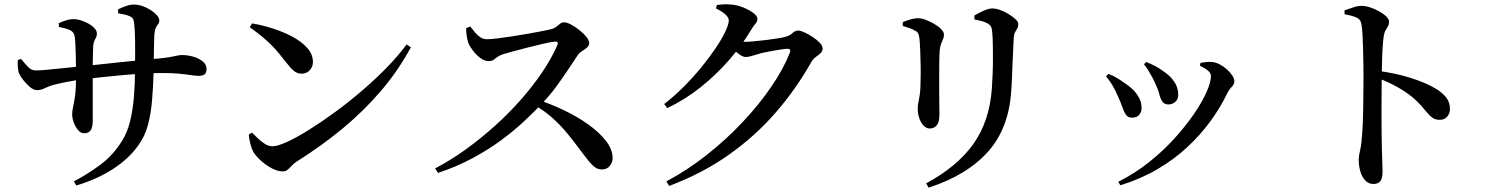

<svg xmlns="http://www.w3.org/2000/svg" viewBox="-20 -803 6920 886"><path d="M321 34Q381 3 442 -42Q503 -87 545 -156Q568 -193 580.5 -244.5Q593 -296 598 -356Q603 -416 603 -477Q604 -555 603.5 -610.5Q603 -666 598 -703Q596 -721 578 -728.5Q560 -736 525 -742V-760Q544 -769 562.5 -775.5Q581 -782 598 -782Q617 -782 637.5 -775Q658 -768 675.5 -756.5Q693 -745 704 -732.5Q715 -720 715 -709Q715 -698 710 -692Q705 -686 699.5 -676Q694 -666 692 -641Q691 -613 690.5 -582Q690 -551 689.5 -523.5Q689 -496 689 -474Q687 -406 682 -343.5Q677 -281 663 -227.5Q649 -174 618 -132Q575 -71 502 -23.5Q429 24 332 53ZM368 -188Q353 -188 340.5 -202.5Q328 -217 320.5 -237.5Q313 -258 313 -276Q313 -291 317.5 -310.5Q322 -330 326.5 -362.5Q331 -395 331 -451Q331 -475 330.5 -502.5Q330 -530 329.5 -557Q329 -584 327.5 -605.5Q326 -627 324 -638Q320 -656 303 -664Q286 -672 252 -679L251 -696Q268 -704 286 -709.5Q304 -715 320 -715Q334 -715 352 -709.5Q370 -704 387.5 -694.5Q405 -685 416 -673Q427 -661 427 -648Q427 -637 423.5 -630.5Q420 -624 416 -616Q412 -608 410 -590Q410 -578 409 -557.5Q408 -537 408 -512.5Q408 -488 408 -466Q408 -421 408 -379Q408 -337 408 -302Q408 -267 408 -246Q408 -216 398.5 -202Q389 -188 368 -188ZM152 -387Q135 -387 118 -401.5Q101 -416 87.5 -433.5Q74 -451 69 -462Q64 -472 62.5 -490.5Q61 -509 62 -526L77 -531Q95 -509 110 -493.5Q125 -478 145 -478Q161 -478 190 -480.5Q219 -483 252 -486.5Q285 -490 315.5 -493Q346 -496 365 -498Q396 -501 438.5 -505.5Q481 -510 526 -515Q571 -520 610.5 -523.5Q650 -527 676 -530Q718 -533 743 -536.5Q768 -540 781.5 -543Q795 -546 803.5 -547.5Q812 -549 820 -549Q846 -549 872 -541.5Q898 -534 915.5 -519.5Q933 -505 933 -485Q933 -466 923.5 -459.5Q914 -453 897 -453Q882 -453 860 -456.5Q838 -460 806.5 -463Q775 -466 730 -466Q693 -466 645.5 -463.5Q598 -461 547.5 -456.5Q497 -452 451 -447Q405 -442 370 -438Q323 -432 285.5 -424.5Q248 -417 222 -410Q203 -404 185.5 -395.5Q168 -387 152 -387Z M1285 -12Q1261 -12 1233 -27Q1205 -42 1182.5 -63Q1160 -84 1149 -102Q1141 -117 1135 -140.5Q1129 -164 1128 -182L1143 -191Q1156 -178 1171.5 -163Q1187 -148 1204 -138Q1221 -128 1238 -128Q1261 -128 1305.5 -148.5Q1350 -169 1407.5 -205Q1465 -241 1528.5 -287.5Q1592 -334 1653.5 -387Q1715 -440 1767.5 -494Q1820 -548 1856 -598L1876 -585Q1818 -477 1738 -383.5Q1658 -290 1560.5 -209.5Q1463 -129 1350 -58Q1337 -50 1327 -39Q1317 -28 1307.5 -20Q1298 -12 1285 -12ZM1372 -463Q1353 -463 1338 -474.5Q1323 -486 1303 -512Q1285 -535 1269 -554.5Q1253 -574 1235 -592.5Q1217 -611 1192.5 -631.5Q1168 -652 1133 -677L1143 -695Q1191 -687 1240.5 -671Q1290 -655 1331.5 -632.5Q1373 -610 1398.5 -581Q1424 -552 1424 -517Q1424 -495 1409.5 -479Q1395 -463 1372 -463Z M1988 -26Q2059 -63 2128.5 -113Q2198 -163 2263 -221.5Q2328 -280 2384 -343.5Q2440 -407 2483 -471Q2526 -535 2552 -595Q2559 -613 2540 -611Q2521 -609 2488.5 -601.5Q2456 -594 2420.5 -585Q2385 -576 2353.5 -567.5Q2322 -559 2302 -553Q2286 -548 2276 -540.5Q2266 -533 2257.5 -527Q2249 -521 2235 -521Q2216 -521 2196.5 -535.5Q2177 -550 2162 -570Q2147 -590 2141 -605Q2137 -618 2134 -635.5Q2131 -653 2131 -673L2150 -681Q2160 -668 2171.5 -654Q2183 -640 2196.5 -631Q2210 -622 2227 -622Q2246 -622 2277 -626Q2308 -630 2344.5 -635.5Q2381 -641 2417 -647.5Q2453 -654 2482 -659.5Q2511 -665 2526 -669Q2538 -672 2547 -679.5Q2556 -687 2564.5 -693.5Q2573 -700 2582 -700Q2596 -700 2615.5 -689.5Q2635 -679 2654.5 -663.5Q2674 -648 2686.5 -632Q2699 -616 2699 -605Q2699 -593 2689 -584Q2679 -575 2666.5 -567.5Q2654 -560 2647 -550Q2629 -523 2603.5 -484.5Q2578 -446 2546.5 -403Q2515 -360 2477 -321Q2443 -285 2397 -242Q2351 -199 2292 -155.5Q2233 -112 2160.5 -73Q2088 -34 2001 -5ZM2757 -21Q2740 -21 2726 -31Q2712 -41 2696.5 -60Q2681 -79 2660 -107Q2630 -148 2599 -186Q2568 -224 2529 -259Q2490 -294 2435 -325L2452 -346Q2518 -325 2581 -295Q2644 -265 2695 -228.5Q2746 -192 2776.5 -152.5Q2807 -113 2807 -73Q2807 -54 2794 -37.5Q2781 -21 2757 -21Z M3055 34Q3151 -17 3240 -87Q3329 -157 3405 -237.5Q3481 -318 3538 -401Q3595 -484 3625 -560Q3631 -578 3615 -578Q3607 -578 3589 -575.5Q3571 -573 3549.5 -569Q3528 -565 3508 -561Q3488 -557 3477 -553Q3461 -549 3447.5 -544.5Q3434 -540 3421 -540Q3408 -540 3390.5 -553Q3373 -566 3354 -582L3371 -614Q3387 -612 3397.5 -611Q3408 -610 3418 -610Q3433 -610 3460 -612.5Q3487 -615 3516.5 -618.5Q3546 -622 3570 -626Q3594 -630 3604 -633Q3624 -638 3636.5 -650Q3649 -662 3664 -662Q3674 -662 3692.5 -653.5Q3711 -645 3730 -632.5Q3749 -620 3762.5 -606Q3776 -592 3776 -579Q3776 -566 3766.5 -557.5Q3757 -549 3744.5 -540Q3732 -531 3724 -517Q3653 -391 3559 -283Q3465 -175 3343.5 -89Q3222 -3 3068 55ZM3045 -323Q3093 -360 3137 -404.5Q3181 -449 3218.5 -495Q3256 -541 3284 -583Q3312 -625 3327.5 -658Q3343 -691 3343 -709Q3343 -723 3326 -737.5Q3309 -752 3284 -764L3288 -780Q3302 -782 3317.5 -783Q3333 -784 3354 -782Q3382 -780 3410 -768.5Q3438 -757 3456.5 -743Q3475 -729 3475 -717Q3475 -703 3466.5 -694Q3458 -685 3446 -665Q3403 -593 3343.5 -525Q3284 -457 3212.5 -400Q3141 -343 3059 -304Z M4254 43Q4397 -34 4471.5 -138.5Q4546 -243 4557 -394Q4559 -424 4560.5 -459.5Q4562 -495 4562 -530Q4562 -565 4561.5 -596.5Q4561 -628 4559 -651Q4558 -667 4554.5 -677Q4551 -687 4537 -695Q4527 -701 4511 -705.5Q4495 -710 4477 -713L4476 -731Q4495 -743 4519 -753.5Q4543 -764 4559 -764Q4575 -764 4595 -757Q4615 -750 4634.5 -738Q4654 -726 4666.5 -714Q4679 -702 4679 -692Q4679 -680 4674 -671.5Q4669 -663 4664 -654Q4659 -645 4658 -629Q4657 -607 4655.5 -576Q4654 -545 4652.5 -511.5Q4651 -478 4650 -447Q4649 -416 4647 -393Q4638 -215 4541 -105Q4444 5 4265 63ZM4270 -210Q4256 -210 4243.5 -222Q4231 -234 4223 -255Q4215 -276 4215 -301Q4215 -321 4221.5 -350Q4228 -379 4228 -435Q4229 -459 4228.5 -496Q4228 -533 4226.5 -569Q4225 -605 4223 -624Q4221 -641 4217 -649Q4213 -657 4201 -662Q4191 -669 4176.5 -673.5Q4162 -678 4146 -683V-701Q4163 -708 4181.5 -713.5Q4200 -719 4216 -719Q4232 -719 4252 -711.5Q4272 -704 4291.5 -692.5Q4311 -681 4323.5 -668Q4336 -655 4336 -643Q4336 -632 4331.5 -622Q4327 -612 4322.5 -600Q4318 -588 4316 -568Q4315 -555 4314.5 -527Q4314 -499 4314 -462.5Q4314 -426 4314 -389Q4314 -352 4314.5 -321.5Q4315 -291 4315 -274Q4315 -239 4302.5 -224.5Q4290 -210 4270 -210Z M5140 36Q5216 -2 5281.5 -54Q5347 -106 5399.5 -164Q5452 -222 5490 -277.5Q5528 -333 5548 -379Q5568 -425 5568 -452Q5568 -465 5555 -476.5Q5542 -488 5517 -500L5520 -513Q5531 -515 5545.5 -516.5Q5560 -518 5572 -517Q5589 -516 5607.5 -506.5Q5626 -497 5641.5 -483Q5657 -469 5666.5 -454.5Q5676 -440 5676 -428Q5676 -414 5663.5 -401.5Q5651 -389 5643 -372Q5613 -309 5567 -245.5Q5521 -182 5460 -125Q5399 -68 5321.5 -22.5Q5244 23 5150 52ZM5204 -260Q5185 -260 5175.5 -274Q5166 -288 5158.5 -310.5Q5151 -333 5138 -360Q5126 -389 5112.5 -411Q5099 -433 5084 -451L5095 -462Q5117 -454 5136.5 -442Q5156 -430 5169 -420Q5207 -396 5227.5 -366.5Q5248 -337 5248 -305Q5248 -286 5237 -273Q5226 -260 5204 -260ZM5372 -321Q5353 -321 5344 -334Q5335 -347 5329.5 -369Q5324 -391 5311 -418Q5305 -432 5296 -448.5Q5287 -465 5277.5 -480.5Q5268 -496 5259 -506L5269 -517Q5292 -508 5311 -498Q5330 -488 5349 -474Q5379 -454 5398 -427Q5417 -400 5417 -365Q5417 -344 5403 -332.5Q5389 -321 5372 -321Z M6317 46Q6296 46 6280.5 30Q6265 14 6257.5 -11.5Q6250 -37 6250 -66Q6250 -84 6255 -103Q6260 -122 6263 -153Q6266 -181 6268 -219.5Q6270 -258 6270.5 -299.5Q6271 -341 6271.5 -378.5Q6272 -416 6272 -441Q6272 -472 6271.5 -507.5Q6271 -543 6270 -577.5Q6269 -612 6267.5 -641.5Q6266 -671 6263 -688Q6260 -713 6240 -722Q6220 -731 6185 -737L6184 -755Q6205 -762 6225 -769Q6245 -776 6263 -776Q6281 -776 6302.5 -769Q6324 -762 6344.5 -750.5Q6365 -739 6377.5 -726.5Q6390 -714 6390 -703Q6390 -691 6385 -682Q6380 -673 6374 -663Q6368 -653 6365 -635Q6362 -611 6360 -580Q6358 -549 6357.5 -515Q6357 -481 6356 -449Q6356 -416 6355.5 -373.5Q6355 -331 6355 -283.5Q6355 -236 6355.5 -191Q6356 -146 6357 -108Q6358 -72 6359 -48Q6360 -24 6360 -12Q6360 18 6350.5 32Q6341 46 6317 46ZM6624 -250Q6605 -250 6592.5 -258Q6580 -266 6568 -280.5Q6556 -295 6539 -314.5Q6522 -334 6496 -356Q6466 -380 6428 -401.5Q6390 -423 6338 -443V-476Q6418 -466 6489.5 -443.5Q6561 -421 6605 -394Q6634 -377 6652.5 -354.5Q6671 -332 6671 -300Q6671 -280 6658.5 -265Q6646 -250 6624 -250Z"/></svg>

Font: Noto Serif KR SemiBold
Style: Regular
Weight: 600
Designer: Ryoko NISHIZUKA 西塚涼子 (kana & ideographs); Frank Grießhammer (Latin, Greek & Cyrillic); Wenlong ZHANG 张文龙 (bopomofo); San
Foundry: Adobe
Version: Version 2.003-H1;hotconv 1.1.1;makeotfexe 2.6.0